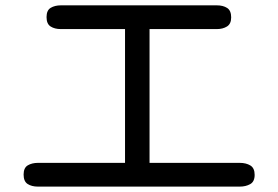

<svg xmlns="http://www.w3.org/2000/svg" viewBox="-20 -730 1040 719"><path d="M122.1 -31.2Q98.6 -31.2 83.5 -41Q68.4 -50.8 68.4 -76.2Q68.4 -101.6 84 -110.8Q99.6 -120.1 122.1 -120.1H448.2V-621.1H208Q184.6 -621.1 169.4 -630.9Q154.3 -640.6 154.3 -666Q154.3 -691.4 169.9 -700.7Q185.5 -710 208 -710H792Q815.4 -710 830.6 -700.2Q845.7 -690.4 845.7 -665Q845.7 -640.6 830.1 -630.9Q814.5 -621.1 792 -621.1H540V-120.1H877.9Q901.4 -120.1 917.5 -110.4Q933.6 -100.6 933.6 -75.2Q933.6 -49.8 917 -40.5Q900.4 -31.2 877.9 -31.2Z"/></svg>

Font: Kosugi Maru
Style: Regular
Weight: 400
Designer: MOTOYA
Version: Version 4.002